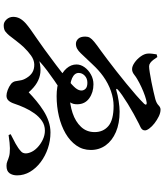

<svg xmlns="http://www.w3.org/2000/svg" viewBox="55 -885 890 1040"><g transform="rotate(90 500.0 -365.0)"><path d="M289 -772.3 274.5 -768.6Q272.8 -758.5 271.1 -745.5Q269.4 -732.5 270.2 -720.1Q271.6 -701.6 285.8 -681.9Q300 -662.2 319.3 -648.8Q338.7 -635.4 354.4 -635.4Q369.8 -635.4 383.9 -646.5Q398.1 -657.6 408.6 -663.3Q427.7 -674.8 452.1 -686.1Q476.5 -697.4 499.3 -705.2Q522.2 -713 535.7 -714.6Q544.5 -715.4 546.3 -711.4Q548 -707.4 542.2 -700.9Q523.9 -682.2 495.1 -656.9Q466.4 -631.7 432.6 -604.2Q398.9 -576.7 365 -550Q331.2 -523.4 302.6 -502Q274.1 -480.5 256.4 -467.6Q223.5 -444.4 206.8 -430.7Q190.1 -416.9 184.2 -406.6Q178.2 -396.4 178.2 -381.8Q178.2 -356 190 -343.6Q201.9 -331.2 217.6 -331.2Q231.8 -331.2 243.8 -337.8Q255.9 -344.4 267.9 -357Q299 -389.1 329.6 -422.1Q360.2 -455.1 392.5 -478.4Q431.9 -506.7 473.5 -521Q515.1 -535.3 552.9 -535.3Q629.6 -535.3 662.5 -507.3Q695.5 -479.2 695.5 -432.8Q695.5 -389 667.1 -358.9Q638.8 -328.7 592.1 -313.1Q545.4 -297.4 490.3 -297.4Q431.2 -297.4 403.2 -310.6Q375.1 -323.7 375.1 -346.1Q375.1 -364.9 390 -379.1Q404.9 -393.3 428.4 -393.3Q450.8 -393.3 460.6 -383.5Q470.3 -373.7 470.3 -361.1Q470.3 -345.9 457.2 -329.4Q444 -312.9 404.9 -281.1Q368.7 -251.4 331.2 -223.1Q293.7 -194.9 247.8 -161.3Q218.9 -140.1 191.4 -121.4Q163.9 -102.7 141.9 -87Q120 -71.3 106.5 -59.4Q87.9 -42.5 79.6 -26.3Q71.3 -10 71.3 8.2Q71.3 29.3 85.4 44.6Q99.5 59.9 116.9 59.9Q140.3 59.9 152 50Q163.8 40.1 171.4 30.9Q187.1 10.9 202.8 -9.6Q218.5 -30.2 234.7 -47.8Q257.7 -71.6 280.9 -88.2Q304.1 -104.8 328.5 -105.6Q352.8 -106.3 371.2 -95.9Q389.6 -85.4 402.6 -63.2Q413.3 -45.8 415.3 -30.6Q417.4 -15.4 420.1 -2.8Q422.8 9.8 433.9 19.7Q449.7 31.8 467.5 38.3Q485.4 44.9 498.3 44.9Q514.4 44.9 524.7 33.9Q535.1 22.9 542.4 0.2Q550.5 -24.4 563.4 -52.9Q576.3 -81.4 594.2 -106.5Q612.1 -131.5 635.2 -147.4Q658.2 -163.2 687.7 -163.2Q712.5 -163.2 737 -151.5Q761.5 -139.8 780.2 -121.5Q798.9 -103.2 806.2 -82.6Q812.6 -65.2 810.2 -52.7Q807.8 -40.2 799.7 -33.8Q784.5 -19 757.7 -4.2Q730.8 10.6 706.8 22.3L711.6 33.4Q734.9 30 752.5 28.2Q770.2 26.3 783.2 26.3Q812.2 26.3 827.4 30.9Q842.7 35.4 853.3 40.1Q863.9 44.8 878.2 44.8Q907 44.8 918.5 28.2Q929.9 11.5 929.9 -12.6Q929.9 -49.6 910.8 -82.3Q891.6 -115 858.3 -140.2Q824.9 -165.3 783.6 -179.3Q742.3 -193.4 697.2 -193.4Q666.8 -193.4 636.9 -183.1Q606.9 -172.9 579.5 -155.4Q552.1 -138 526.9 -117.1Q501.6 -96.2 480 -75.4Q454.3 -105 428 -120.3Q401.8 -135.6 373.6 -138.6Q345.4 -141.6 311.3 -133.2Q336.5 -155.9 363.3 -176Q390.1 -196.2 418.5 -215.8Q446.9 -235.5 476.5 -254.6Q490.9 -263.7 507 -273.8Q523.1 -284 534.3 -299.8Q545.5 -315.5 544.8 -339.8Q544.1 -380.6 512.3 -403.4Q480.6 -426.2 436.6 -426.2Q408.2 -426.2 383.6 -412.5Q359.1 -398.9 344.1 -377.9Q329.2 -356.8 329.2 -334.4Q329.2 -304.9 350.5 -280.5Q371.9 -256 410.3 -241.3Q448.8 -226.7 500.6 -226.7Q557.1 -226.7 609.3 -239Q661.6 -251.3 702.8 -275.2Q744 -299.2 768.1 -333.6Q792.3 -368 792.3 -411.7Q792.3 -457.7 767 -492.7Q741.7 -527.7 695.2 -547.8Q648.7 -567.9 584.4 -567.9Q560.2 -567.9 527.2 -562.8Q494.2 -557.8 470.9 -550.5Q463.1 -548 461.7 -550.6Q460.4 -553.2 465.9 -558.5Q475.5 -567.6 496.1 -582Q516.6 -596.3 542.7 -612.4Q568.9 -628.5 597.3 -644.3Q625.8 -660.1 650 -672.2Q660.6 -677.2 668.8 -681.2Q677 -685.2 681.7 -690.9Q686.3 -696.7 686.3 -705.4Q686.3 -714.9 675.7 -729.1Q665.2 -743.4 647.6 -757Q629.9 -770.6 610.5 -780.1Q591.1 -789.6 573.3 -789.6Q561.4 -789.6 550.3 -778.6Q539.2 -767.6 516.7 -761.3Q500.8 -757.3 475.8 -751.4Q450.8 -745.4 423.9 -740.3Q397 -735.3 373.9 -731.4Q350.7 -727.6 339.5 -727.6Q329.5 -727.6 321 -733.8Q312.5 -739.9 304.5 -750.2Q296.6 -760.5 289 -772.3Z"/></g></svg>

Font: Noto Serif JP
Style: Regular
Weight: 200
Designer: Ryoko NISHIZUKA 西塚涼子 (kana & ideographs); Frank Grießhammer (Latin, Greek & Cyrillic); Wenlong ZHANG 张文龙 (bopomofo); San
Foundry: Adobe
Version: Version 2.001;hotconv 1.1.0;makeotfexe 2.6.0